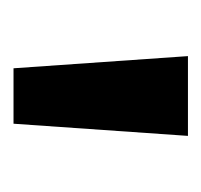

<svg xmlns="http://www.w3.org/2000/svg" viewBox="-27 -813 298 284"><g transform="rotate(90 122.0 -671.0)"><path d="M81 -542 63 -800H181L163 -542Z"/></g></svg>

Font: Noto Sans Malayalam Condensed SemiBold
Style: Regular
Weight: 600
Width: 3
Designer: Jelle Bosma - Monotype Design Team
Foundry: Monotype Imaging Inc.
Version: Version 2.104; ttfautohint (v1.8.4.7-5d5b)